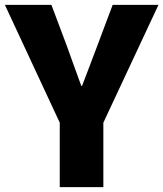

<svg xmlns="http://www.w3.org/2000/svg" viewBox="-29 -764 667 784"><path d="M181 -744 243 -579Q258 -537 272.5 -497Q287 -457 303 -413H306Q323 -457 338 -497Q353 -537 369 -579L431 -744H618L393 -263V0H215V-263L-9 -744Z"/></svg>

Font: Kinto Sans Black
Style: Regular
Weight: 900
Designer: Authors: Ryoko NISHIZUKA  (kana & ideographs); Paul D. Hunt (Latin, Greek & Cyrillic); Wenlong ZHANG  (bopomofo); Sandol
Foundry: Adobe Systems Incorporated, ookami Inc.
Version: Version 0.001